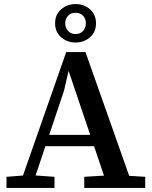

<svg xmlns="http://www.w3.org/2000/svg" viewBox="-20 -928 752 948"><path d="M12 0V-55L115 -63H136L249 -55V0ZM72 0 307 -671H402L639 0H514L318 -580H319L296 -480L135 0ZM185 -206V-262H488V-206ZM396 0V-55L526 -63H567L697 -55V0ZM353 -718Q312 -718 282 -744Q252 -770 252 -813Q252 -856 282 -882Q312 -908 353 -908Q395 -908 424.5 -882Q454 -856 454 -813Q454 -770 424.5 -744Q395 -718 353 -718ZM353 -760Q377 -760 390.5 -775.5Q404 -791 404 -813Q404 -835 390.5 -850Q377 -865 353 -865Q330 -865 316 -850Q302 -835 302 -813Q302 -791 316 -775.5Q330 -760 353 -760Z"/></svg>

Font: Source Serif 4 Medium
Style: Regular
Weight: 500
Designer: Frank Grießhammer
Foundry: Adobe Systems Incorporated
Version: Version 4.004;hotconv 1.0.116;makeotfexe 2.5.65601